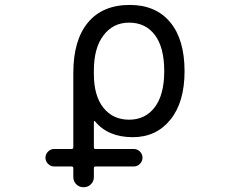

<svg xmlns="http://www.w3.org/2000/svg" viewBox="-20 -578 1040 794"><path d="M659.2 -283.2Q659.2 -381.8 620.6 -433.1Q582 -484.4 513.7 -484.4Q448.2 -484.4 408.2 -432.1Q368.2 -379.9 368.2 -286.1V-272.5Q368.2 -181.6 407.7 -132.3Q447.3 -83 513.7 -83Q581.1 -83 620.1 -134.8Q659.2 -186.5 659.2 -283.2ZM204.1 110.4Q189.5 110.4 178.7 99.6Q168 88.9 168 74.2Q168 59.6 178.7 48.8Q189.5 38.1 204.1 38.1H275.4Q283.2 38.1 283.2 31.2V-276.4Q283.2 -412.1 343.8 -484.9Q404.3 -557.6 516.6 -557.6Q624 -557.6 683.6 -486.3Q743.2 -415 743.2 -283.2Q743.2 -155.3 684.6 -83Q626 -10.7 529.3 -10.7Q426.8 -10.7 373 -76.2Q371.1 -78.1 369.6 -77.1Q368.2 -76.2 368.2 -74.2V31.2Q368.2 38.1 375 38.1H533.2Q547.9 38.1 558.6 48.8Q569.3 59.6 569.3 74.2Q569.3 88.9 558.6 99.6Q547.9 110.4 533.2 110.4H375Q368.2 110.4 368.2 117.2V154.3Q368.2 171.9 356 184.1Q343.8 196.3 325.7 196.3Q307.6 196.3 295.4 184.1Q283.2 171.9 283.2 154.3V117.2Q283.2 110.4 275.4 110.4Z"/></svg>

Font: Rounded Mgen+ 2m regular
Style: Regular
Weight: 400
Designer: [Source Han Sans]
Ryoko NISHIZUKA  (kana & ideographs); Paul D. Hunt (Latin, Greek & Cyrillic); Wenlong ZHANG  (bopomofo
Version: Version 1.059.20150602